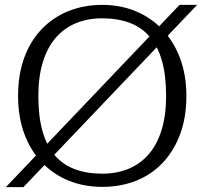

<svg xmlns="http://www.w3.org/2000/svg" viewBox="-20 -748 837 786"><path d="M398 -673Q338 -673 289.5 -652.5Q241 -632 207 -592Q173 -552 155 -492.5Q137 -433 137 -355Q137 -271 154 -211Q171 -151 204 -112.5Q237 -74 286 -55.5Q335 -37 398 -37Q459 -37 507.5 -57.5Q556 -78 590 -118Q624 -158 642 -217.5Q660 -277 660 -355Q660 -439 643 -499Q626 -559 593 -597.5Q560 -636 511 -654.5Q462 -673 398 -673ZM399 17Q323 17 260 -9Q197 -35 150.5 -84Q104 -133 79 -201.5Q54 -270 54 -355Q54 -442 79 -511Q104 -580 150.5 -628.5Q197 -677 260 -702.5Q323 -728 399 -728Q474 -728 537 -701.5Q600 -675 646 -626Q692 -577 717.5 -508.5Q743 -440 743 -355Q743 -268 717.5 -199Q692 -130 646 -81.5Q600 -33 537 -8Q474 17 399 17ZM4 18 715 -728H787L76 18Z"/></svg>

Font: Roboto Serif Light
Style: Regular
Weight: 300
Designer: Greg Gazdowicz
Foundry: Commercial Type
Version: Version 1.008